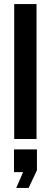

<svg xmlns="http://www.w3.org/2000/svg" viewBox="-20 -685 250 946"><path d="M50 -665H160V0H50ZM60 241 94 163H49V51H162V154L121 241Z"/></svg>

Font: Pragati Narrow
Style: Bold
Weight: 700
Designer: Hector Gatti, Marcela Romero, Pablo Cosgaya and Nicolas Silva
Foundry: Omnibus-Type
Version: Version 1.010; ttfautohint (v1.3)